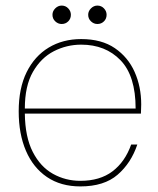

<svg xmlns="http://www.w3.org/2000/svg" viewBox="-20 -656 567 688"><path d="M268 12Q198 12 148.5 -21.5Q99 -55 73 -115.5Q47 -176 47 -257Q47 -340 75.5 -397.5Q104 -455 154.5 -485.5Q205 -516 271 -516Q344 -516 391.5 -483.5Q439 -451 462.5 -398Q486 -345 486 -282Q486 -272 485.5 -265Q485 -258 485 -249H69Q70 -165 97.5 -111.5Q125 -58 170 -33Q215 -8 268 -8Q338 -8 383 -42Q428 -76 450 -138H472Q450 -72 401.5 -30Q353 12 268 12ZM271 -496Q219 -496 173 -472.5Q127 -449 98 -398.5Q69 -348 69 -267H466Q466 -384 412 -440Q358 -496 271 -496ZM201 -570Q188 -570 178 -579.5Q168 -589 168 -603Q168 -616 178 -626Q188 -636 201 -636Q215 -636 224.5 -626Q234 -616 234 -603Q234 -589 224.5 -579.5Q215 -570 201 -570ZM329 -570Q316 -570 306 -579.5Q296 -589 296 -603Q296 -616 306 -626Q316 -636 329 -636Q343 -636 352.5 -626Q362 -616 362 -603Q362 -589 352.5 -579.5Q343 -570 329 -570Z"/></svg>

Font: DM Sans Thin
Style: Regular
Weight: 100
Designer: Colophon Foundry, Jonny Pinhorn
Foundry: Colophon Foundry
Version: Version 4.004; ttfautohint (v1.8.4.7-5d5b)